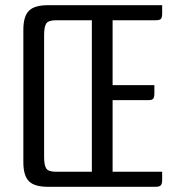

<svg xmlns="http://www.w3.org/2000/svg" viewBox="-20 -720 691 740"><path d="M414 -334V-58H605V-27Q605 -11 599.5 -5.5Q594 0 578 0H165Q113 0 91.5 -21.5Q70 -43 70 -95V-605Q70 -657 91.5 -678.5Q113 -700 165 -700H605V-669Q605 -653 600.5 -647.5Q596 -642 580 -642H414V-392H575V-361Q575 -345 570.5 -339.5Q566 -334 550 -334ZM150 -115Q150 -84 158 -71Q166 -58 197 -58H334V-642H197Q166 -642 158 -629Q150 -616 150 -585Z"/></svg>

Font: Rationale
Style: Regular
Weight: 400
Designer: Cyreal (www.cyreal.org)
Foundry: Cyreal (www.cyreal.org)
Version: Version 1.011